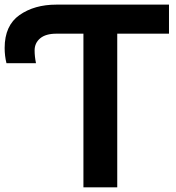

<svg xmlns="http://www.w3.org/2000/svg" viewBox="-61 -806 757 826"><path d="M-41 -599.6Q-41 -696.3 22.9 -741.2Q86.9 -786.1 181.6 -786.1H666V-661.1H443.4V0H297.9V-661.1H181.6Q135.7 -661.1 111.8 -641.1Q87.9 -621.1 87.9 -588.9Q87.9 -563.5 93.8 -534.2H-33.2Q-41 -565.4 -41 -599.6Z"/></svg>

Font: Gothic A1 ExtraBold
Style: Regular
Weight: 800
Designer: HanYang I&C Co.,Ltd.
Foundry: HanYang I&C Co.,Ltd.
Version: Version 2.50